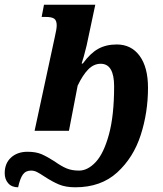

<svg xmlns="http://www.w3.org/2000/svg" viewBox="-87 -556 694 816"><path d="M-67 180Q-67 138 -40 113.5Q-13 89 30 89Q66 89 90 99.5Q114 110 145 130Q173 150 195.5 159.5Q218 169 249 169Q286 169 320 132.5Q354 96 376 15.5Q398 -65 398 -189Q398 -285 341 -285Q312 -285 288.5 -261.5Q265 -238 243 -192L206 0H60L146 -399Q154 -433 154 -448Q154 -469 143.5 -476.5Q133 -484 108 -484H90L100 -536H318L281 -362Q268 -309 260 -286H265Q297 -330 330.5 -348.5Q364 -367 409 -367Q471 -367 506.5 -318.5Q542 -270 542 -183Q542 -78 511 18Q480 114 411 177Q342 240 233 240Q192 240 163.5 228Q135 216 103 195Q82 181 70 175Q58 169 45 169Q22 169 10 186Q-2 203 -10 240Q-37 240 -52 223Q-67 206 -67 180Z"/></svg>

Font: Noto Serif Narrow
Style: Bold Italic
Weight: 700
Width: 4
Italic angle: -12°
Designer: Monotype Design Team
Foundry: Monotype Imaging Inc.
Version: Version 1.001